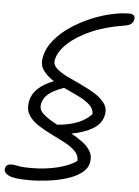

<svg xmlns="http://www.w3.org/2000/svg" viewBox="-110 -758 769 1065"><g transform="rotate(5 275.0 -225.5)"><path d="M92 259Q9 259 -21 244Q-51 229 -46 206Q-42 181 -12 181Q2 181 12.5 183.5Q23 186 41.5 188.5Q60 191 98 191Q177 191 245.5 174Q314 157 351 129Q352 98 329 75Q306 52 269 32.5Q232 13 191.5 -6.5Q151 -26 116.5 -49Q82 -72 64 -102.5Q46 -133 54 -175Q63 -219 95.5 -249Q128 -279 182 -300Q145 -323 123 -353Q101 -383 109 -425Q119 -478 155.5 -522.5Q192 -567 243.5 -601.5Q295 -636 352.5 -660.5Q410 -685 465.5 -697.5Q521 -710 564 -710Q604 -710 596 -677Q593 -663 581.5 -654Q570 -645 544 -641Q437 -624 358 -588.5Q279 -553 232.5 -508.5Q186 -464 177 -418Q171 -393 193 -372Q215 -351 252.5 -332.5Q290 -314 332 -295Q374 -276 410.5 -253.5Q447 -231 467.5 -202.5Q488 -174 480 -137Q471 -90 424 -61Q377 -32 304 -19Q339 0 368.5 22Q398 44 413 71Q428 98 421 133Q414 167 382 191Q350 215 302 230Q254 245 199 252Q144 259 92 259ZM122 -168Q115 -135 145.5 -109.5Q176 -84 221 -61Q351 -71 411 -136Q412 -166 387 -188.5Q362 -211 322.5 -230Q283 -249 242 -268Q185 -248 156.5 -224.5Q128 -201 122 -168Z"/></g></svg>

Font: Shantell Sans Normal
Style: Italic
Weight: 300
Italic angle: -11.31°
Designer: Stephen Nixon, Anya Danilova, Shantell Martin
Foundry: Arrow Type
Version: Version 1.008;[a672d596b]